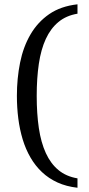

<svg xmlns="http://www.w3.org/2000/svg" viewBox="-20 -737 416 899"><path d="M342.8 142.1Q290.5 136.2 249.3 117.4Q208 98.6 176.5 68.8Q145 39.1 122.6 0.2Q100.1 -38.6 86.2 -84.5Q72.3 -130.4 65.7 -181.9Q59.1 -233.4 59.1 -288.1Q59.1 -369.6 74 -443.6Q88.9 -517.6 122.6 -575.4Q156.2 -633.3 210.2 -670.7Q264.2 -708 342.8 -716.8V-672.9Q290 -664.1 253.7 -634Q217.3 -604 194.6 -554.9Q171.9 -505.9 161.9 -438.5Q151.9 -371.1 151.9 -288.1Q151.9 -204.6 161.9 -137.2Q171.9 -69.8 194.6 -20.3Q217.3 29.3 253.7 59.3Q290 89.4 342.8 98.1Z"/></svg>

Font: Charis SIL Viet
Style: Regular
Weight: 400
Foundry: SIL International
Version: Version 5.000